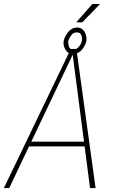

<svg xmlns="http://www.w3.org/2000/svg" viewBox="-48 -961 581 981"><path d="M327.6 -690.4 -1 0H-28.3L313.5 -710.4H336.9ZM412.1 0 322.3 -689.9 320.8 -710.9H342.3L440.4 0ZM394 -237.3 390.6 -212.9H95.2L98.6 -237.3ZM341.8 -847.2 424.3 -940.9 462.9 -940.4 372.1 -846.7ZM277.3 -751.5Q281.7 -773.9 300 -796.9Q318.4 -819.8 344.7 -820.3Q373 -820.3 385 -796.4Q397 -772.5 393.1 -750Q388.2 -728.5 370.8 -707.3Q353.5 -686 326.7 -685.1Q299.8 -685.1 286.6 -707Q273.4 -729 277.3 -751.5ZM300.3 -750.5Q299.8 -737.3 304.2 -722.9Q308.6 -708.5 327.1 -708.5Q343.8 -708 355.2 -722.4Q366.7 -736.8 370.1 -751Q373 -765.1 367.7 -780.3Q362.3 -795.4 345.2 -795.4Q326.7 -795.9 315.9 -781Q305.2 -766.1 300.3 -750.5Z"/></svg>

Font: Roboto Condensed Thin
Style: Italic
Weight: 250
Italic angle: -12°
Designer: Christian Robertson
Foundry: Google
Version: Version 3.008; 2023